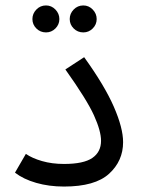

<svg xmlns="http://www.w3.org/2000/svg" viewBox="-20 -679 517 705"><path d="M75 -114Q98 -98 134.5 -87.5Q171 -77 215 -77Q287 -77 319 -99Q351 -121 351 -162Q351 -198 325 -255.5Q299 -313 220 -424L289 -469Q364 -365 398 -287Q432 -209 432 -157Q432 -88 380.5 -41Q329 6 215 6Q160 6 113 -7.5Q66 -21 35 -45ZM99 -609Q99 -629 113.5 -644Q128 -659 149 -659Q169 -659 183.5 -644Q198 -629 198 -609Q198 -589 183.5 -574.5Q169 -560 149 -560Q128 -560 113.5 -574.5Q99 -589 99 -609ZM236 -609Q236 -629 250.5 -644Q265 -659 286 -659Q306 -659 320.5 -644Q335 -629 335 -609Q335 -589 320.5 -574.5Q306 -560 286 -560Q265 -560 250.5 -574.5Q236 -589 236 -609Z"/></svg>

Font: Noto Sans Arabic
Style: Regular
Weight: 400
Designer: Nadine Chahine
Foundry: Monotype Imaging Inc.
Version: Version 1.001